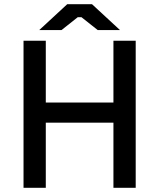

<svg xmlns="http://www.w3.org/2000/svg" viewBox="-20 -894 758 914"><path d="M167 -751H273L350 -812H368L445 -751H551L418 -874H300ZM92 0H198V-310H520V0H626V-700H520V-406H198V-700H92Z"/></svg>

Font: Fixel Display Medium
Style: Regular
Weight: 500
Designer: AlfaBravo + MacPaw
Foundry: Kyrylo Tkachov, Marchela Mozhyna, Serhii Makarenko, Maria Weinstein, Zakhar Kryvoshyya
Version: Version 1.211